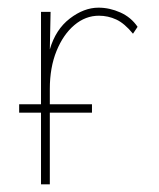

<svg xmlns="http://www.w3.org/2000/svg" viewBox="-20 -480 415 501"><path d="M87 1V-186H30V-208H87V-449H112L110 -351Q125 -403 162 -431.5Q199 -460 237 -460Q266 -460 294 -447.5Q322 -435 339 -410L327 -392Q305 -419 283.5 -429Q262 -439 238 -439Q203 -439 174 -414.5Q145 -390 127.5 -347Q110 -304 110 -248V-208H220V-186H110V1Z"/></svg>

Font: Inconsolata Condensed ExtraLight
Style: Regular
Weight: 200
Width: 3
Monospace: yes
Designer: Raph Levien, Cyreal, Brenton Simpson
Foundry: Raph Levien, Cyreal, Google
Version: Version 3.100; ttfautohint (v1.8.4.7-5d5b)